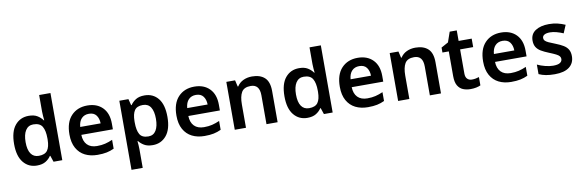

<svg xmlns="http://www.w3.org/2000/svg" viewBox="-61 -1330 6509 2140"><g transform="rotate(-10 3193.0 -260.0)"><path d="M261 10Q167 10 108.5 -61Q50 -132 50 -270Q50 -410 109 -481Q168 -552 264 -552Q324 -552 361.5 -529Q399 -506 422 -473H427Q425 -489 422.5 -518.5Q420 -548 420 -571V-760H548V0H449L425 -71H420Q398 -37 360 -13.5Q322 10 261 10ZM299 -93Q369 -93 397.5 -132.5Q426 -172 427 -253V-269Q427 -356 399.5 -402.5Q372 -449 298 -449Q241 -449 210.5 -401.5Q180 -354 180 -268Q180 -182 210.5 -137.5Q241 -93 299 -93Z M927 -552Q1036 -552 1099.5 -487Q1163 -422 1163 -306V-241H806Q808 -168 847 -128Q886 -88 958 -88Q1009 -88 1050 -98Q1091 -108 1134 -127V-27Q1094 -8 1051 1Q1008 10 947 10Q867 10 806 -20.5Q745 -51 710.5 -113Q676 -175 676 -267Q676 -406 745 -479Q814 -552 927 -552ZM929 -458Q877 -458 845.5 -425Q814 -392 809 -330H1040Q1039 -386 1012 -422Q985 -458 929 -458Z M1575 -552Q1671 -552 1728.5 -481.5Q1786 -411 1786 -272Q1786 -133 1726.5 -61.5Q1667 10 1572 10Q1512 10 1474.5 -12.5Q1437 -35 1416 -63H1410Q1412 -45 1414 -20.5Q1416 4 1416 27V240H1289V-542H1392L1410 -471H1416Q1438 -504 1475.5 -528Q1513 -552 1575 -552ZM1538 -450Q1471 -450 1444 -410Q1417 -370 1416 -289V-273Q1416 -186 1442 -140Q1468 -94 1540 -94Q1598 -94 1627 -142Q1656 -190 1656 -274Q1656 -358 1627 -404Q1598 -450 1538 -450Z M2138 -552Q2247 -552 2310.5 -487Q2374 -422 2374 -306V-241H2017Q2019 -168 2058 -128Q2097 -88 2169 -88Q2220 -88 2261 -98Q2302 -108 2345 -127V-27Q2305 -8 2262 1Q2219 10 2158 10Q2078 10 2017 -20.5Q1956 -51 1921.5 -113Q1887 -175 1887 -267Q1887 -406 1956 -479Q2025 -552 2138 -552ZM2140 -458Q2088 -458 2056.5 -425Q2025 -392 2020 -330H2251Q2250 -386 2223 -422Q2196 -458 2140 -458Z M2791 -552Q2883 -552 2934 -505Q2985 -458 2985 -353V0H2859V-327Q2859 -450 2759 -450Q2683 -450 2655 -402Q2627 -354 2627 -264V0H2500V-542H2599L2616 -469H2622Q2648 -510 2692.5 -531Q2737 -552 2791 -552Z M3321 10Q3227 10 3168.5 -61Q3110 -132 3110 -270Q3110 -410 3169 -481Q3228 -552 3324 -552Q3384 -552 3421.5 -529Q3459 -506 3482 -473H3487Q3485 -489 3482.5 -518.5Q3480 -548 3480 -571V-760H3608V0H3509L3485 -71H3480Q3458 -37 3420 -13.5Q3382 10 3321 10ZM3359 -93Q3429 -93 3457.5 -132.5Q3486 -172 3487 -253V-269Q3487 -356 3459.5 -402.5Q3432 -449 3358 -449Q3301 -449 3270.5 -401.5Q3240 -354 3240 -268Q3240 -182 3270.5 -137.5Q3301 -93 3359 -93Z M3987 -552Q4096 -552 4159.5 -487Q4223 -422 4223 -306V-241H3866Q3868 -168 3907 -128Q3946 -88 4018 -88Q4069 -88 4110 -98Q4151 -108 4194 -127V-27Q4154 -8 4111 1Q4068 10 4007 10Q3927 10 3866 -20.5Q3805 -51 3770.5 -113Q3736 -175 3736 -267Q3736 -406 3805 -479Q3874 -552 3987 -552ZM3989 -458Q3937 -458 3905.5 -425Q3874 -392 3869 -330H4100Q4099 -386 4072 -422Q4045 -458 3989 -458Z M4640 -552Q4732 -552 4783 -505Q4834 -458 4834 -353V0H4708V-327Q4708 -450 4608 -450Q4532 -450 4504 -402Q4476 -354 4476 -264V0H4349V-542H4448L4465 -469H4471Q4497 -510 4541.5 -531Q4586 -552 4640 -552Z M5201 -92Q5223 -92 5244 -96Q5265 -100 5282 -106V-12Q5261 -2 5232 4Q5203 10 5168 10Q5121 10 5083.5 -5.5Q5046 -21 5023.5 -59Q5001 -97 5001 -166V-446H4929V-502L5009 -546L5049 -661H5129V-542H5277V-446H5129V-172Q5129 -132 5149 -112Q5169 -92 5201 -92Z M5609 -552Q5718 -552 5781.5 -487Q5845 -422 5845 -306V-241H5488Q5490 -168 5529 -128Q5568 -88 5640 -88Q5691 -88 5732 -98Q5773 -108 5816 -127V-27Q5776 -8 5733 1Q5690 10 5629 10Q5549 10 5488 -20.5Q5427 -51 5392.5 -113Q5358 -175 5358 -267Q5358 -406 5427 -479Q5496 -552 5609 -552ZM5611 -458Q5559 -458 5527.5 -425Q5496 -392 5491 -330H5722Q5721 -386 5694 -422Q5667 -458 5611 -458Z M6343 -156Q6343 -78 6287 -34Q6231 10 6122 10Q6064 10 6021.5 2Q5979 -6 5942 -23V-131Q5981 -112 6030 -99.5Q6079 -87 6120 -87Q6174 -87 6198 -103Q6222 -119 6222 -146Q6222 -163 6211.5 -176.5Q6201 -190 6173.5 -204Q6146 -218 6096 -238Q6046 -258 6011.5 -278.5Q5977 -299 5959 -328.5Q5941 -358 5941 -402Q5941 -476 5999 -514Q6057 -552 6152 -552Q6203 -552 6247.5 -541.5Q6292 -531 6335 -512L6297 -422Q6260 -438 6221 -448.5Q6182 -459 6149 -459Q6106 -459 6084 -446Q6062 -433 6062 -410Q6062 -392 6073.5 -379.5Q6085 -367 6112.5 -354Q6140 -341 6190 -322Q6239 -303 6273.5 -282Q6308 -261 6325.5 -231Q6343 -201 6343 -156Z"/></g></svg>

Font: Noto Sans Lao UI SemBd
Style: Regular
Weight: 600
Designer: Monotype Design Team
Foundry: Monotype Imaging Inc.
Version: Version 2.000; ttfautohint (v1.8.4.7-5d5b)